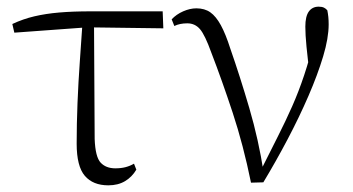

<svg xmlns="http://www.w3.org/2000/svg" viewBox="-20 -542 1060 576"><path d="M23 -444 17 -470Q49 -485 83 -493Q117 -501 158 -504.5Q199 -508 252 -508H468L470 -457L242 -460ZM305 14Q259 14 234.5 -14.5Q210 -43 210 -111Q210 -170 212.5 -232.5Q215 -295 219.5 -358Q224 -421 228 -481H262L264 -125Q266 -71 282 -54Q298 -37 326 -37Q343 -37 356.5 -40.5Q370 -44 382 -51L389 -33Q376 -11 355 1.5Q334 14 305 14Z M733 6Q710 -107 678 -204Q646 -301 614 -384Q595 -437 580 -454.5Q565 -472 542 -472Q519 -472 503 -464L495 -484Q509 -499 529.5 -508Q550 -517 569 -517Q594 -517 611 -505Q628 -493 642.5 -466.5Q657 -440 671 -396Q700 -313 728 -217.5Q756 -122 771 -24H758L764 -34Q791 -88 814 -133.5Q837 -179 856.5 -223Q876 -267 892.5 -316.5Q909 -366 924 -427L910 -311Q903 -366 899.5 -402Q896 -438 896 -462Q896 -493 906.5 -507.5Q917 -522 936 -522Q946 -522 952 -519Q958 -516 962 -511Q964 -501 965 -491Q966 -481 966 -469Q966 -428 949.5 -373Q933 -318 905.5 -254.5Q878 -191 843 -124.5Q808 -58 770 5Z"/></svg>

Font: Noto Serif HK ExtraLight
Style: Regular
Weight: 200
Designer: Ryoko NISHIZUKA 西塚涼子 (kana & ideographs); Frank Grießhammer (Latin, Greek & Cyrillic); Wenlong ZHANG 张文龙 (bopomofo); San
Foundry: Adobe
Version: Version 2.002-H1;hotconv 1.1.0;makeotfexe 2.6.0